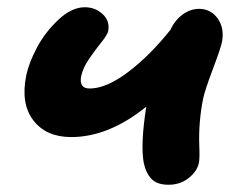

<svg xmlns="http://www.w3.org/2000/svg" viewBox="-20 -533 657 525"><path d="M174.8 -158.2Q106 -158.2 71 -204.1Q36.1 -250 51.8 -327.1Q59.1 -361.8 81.5 -403.8Q104 -445.8 140.1 -479.5Q176.3 -513.2 211.9 -513.2Q240.2 -513.2 260.5 -494.6Q280.8 -476.1 275.9 -448.2Q273.4 -437.5 257.3 -417.5Q241.2 -397.5 224.1 -372.8Q207 -348.1 202.1 -325.2Q195.3 -291 225.1 -291Q271 -291 330.8 -336.4Q390.6 -381.8 445.8 -451.2Q459 -479 480.2 -493.9Q501.5 -508.8 523.9 -508.8Q556.6 -508.8 575.4 -482.2Q594.2 -455.6 586.9 -418Q584 -402.3 562 -344Q540 -285.6 535.2 -262.2Q522.5 -197.3 524.9 -134.8Q526.4 -100.1 523.9 -87.9Q519 -64.5 495.8 -46.1Q472.7 -27.8 440.9 -27.8Q409.7 -27.8 394.3 -43.7Q378.9 -59.6 373 -87.9Q363.8 -137.7 379.9 -241.2Q276.9 -158.2 174.8 -158.2Z"/></svg>

Font: Shantell Sans Irregular Bouncy
Style: Bold Italic
Weight: 700
Italic angle: -11.31°
Designer: Stephen Nixon, Anya Danilova, Shantell Martin
Foundry: Arrow Type
Version: Version 1.006;[9816181b4]